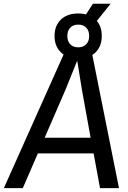

<svg xmlns="http://www.w3.org/2000/svg" viewBox="-45 -978 665 998"><path d="M-25 0 300 -727H428L573.5 0H475L434.5 -218.5L483 -180.5H121L166 -262H467.5L433 -223.5L380.5 -513L357 -659.5H355L296 -513L73.5 0ZM361.5 -673.5Q305.5 -673.5 272 -705.5Q238.5 -737.5 238.5 -791Q238.5 -845 271.8 -876.5Q305 -908 361.5 -908Q418 -908 451 -876.8Q484 -845.5 484 -791Q484 -737 451 -705.2Q418 -673.5 361.5 -673.5ZM361.5 -732Q388 -732 403.2 -748Q418.5 -764 418.5 -791Q418.5 -818.5 403.2 -834.2Q388 -850 361.5 -850Q335.5 -850 320.2 -834.2Q305 -818.5 305 -791Q305 -763.5 320.2 -747.8Q335.5 -732 361.5 -732ZM377 -865 438 -958.5H530L442 -849Z"/></svg>

Font: Spline Sans Mono
Style: Italic
Weight: 400
Italic angle: -4°
Monospace: yes
Designer: Eben Sorkin, Mirko Velimirovic
Foundry: Sorkin Type
Version: Version 1.004